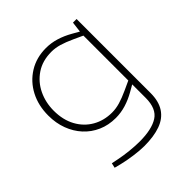

<svg xmlns="http://www.w3.org/2000/svg" viewBox="-191 -631 974 974"><g transform="rotate(-45 296.5 -143.5)"><path d="M290 209Q259 209 216 203Q173 197 141 189L106 180L112 154L147 161Q181 168 219.5 172Q258 176 290 176Q377 176 422.5 147Q468 118 468 41V-56L433 -36Q398 -16 362 -5Q326 6 289 6Q237 6 194 -13Q151 -32 120 -66Q89 -100 72 -145.5Q55 -191 55 -245Q55 -317 84.5 -373.5Q114 -430 167 -463Q220 -496 289 -496Q326 -496 362 -485Q398 -474 433 -454L470 -433L477 -490H503V41Q503 100 478.5 137.5Q454 175 406.5 192Q359 209 290 209ZM92 -243Q92 -177 118.5 -128.5Q145 -80 191 -53.5Q237 -27 295 -27Q323 -27 352 -35.5Q381 -44 418 -61L468 -84V-406L418 -429Q381 -446 352 -454.5Q323 -463 295 -463Q231 -463 185.5 -432.5Q140 -402 116 -352Q92 -302 92 -243Z"/></g></svg>

Font: REM Medium Thin
Style: Regular
Weight: 250
Version: Version 1.005;gftools[0.9.28]